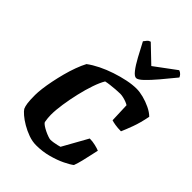

<svg xmlns="http://www.w3.org/2000/svg" viewBox="-282 -1122 1244 1244"><g transform="rotate(45 339.5 -500.0)"><path d="M291 0Q256 0 220 -13Q184 -26 152.5 -44.5Q121 -63 99 -82Q77 -101 70 -113Q63 -128 59.5 -153Q56 -178 56 -226Q56 -251 60.5 -287Q65 -323 73.5 -365Q82 -407 93.5 -450.5Q105 -494 119.5 -533.5Q134 -573 150 -603Q182 -627 224.5 -648Q267 -669 315 -685Q363 -701 409 -710.5Q455 -720 493 -720Q521 -720 556 -711Q591 -702 624.5 -686Q658 -670 679 -649Q666 -582 647.5 -532Q629 -482 616 -453Q586 -453 562 -457Q538 -461 527 -465L522 -598Q513 -604 498.5 -609.5Q484 -615 468.5 -618.5Q453 -622 441 -622Q422 -622 399 -620Q376 -618 354 -615.5Q332 -613 315 -609Q297 -579 280 -529.5Q263 -480 249.5 -422Q236 -364 227.5 -307.5Q219 -251 219 -207Q219 -194 220.5 -178Q222 -162 225 -146Q229 -138 243 -128.5Q257 -119 274.5 -110.5Q292 -102 308 -96.5Q324 -91 331 -91Q343 -91 359 -93.5Q375 -96 389.5 -99.5Q404 -103 410 -105L506 -277Q532 -277 559 -270.5Q586 -264 599 -258Q594 -237 587.5 -206.5Q581 -176 573 -143Q565 -110 555 -83Q536 -68 496 -48.5Q456 -29 402.5 -14.5Q349 0 291 0ZM441 -766Q425 -766 403 -794Q381 -822 356 -868Q331 -914 304 -966Q313 -978 320.5 -987Q328 -996 342 -1000L456 -891L603 -1000Q617 -995 625.5 -985.5Q634 -976 637 -967Q594 -914 555 -868Q516 -822 486.5 -794Q457 -766 441 -766Z"/></g></svg>

Font: Texturina Medium 12pt Black
Style: Italic
Weight: 900
Italic angle: -11°
Version: Version 1.002